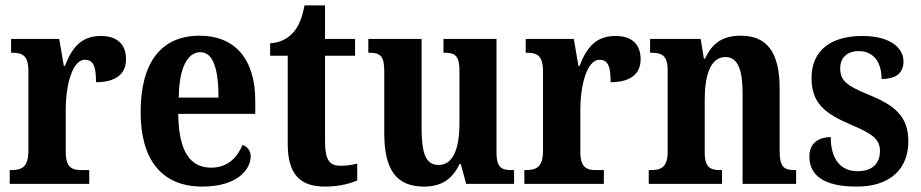

<svg xmlns="http://www.w3.org/2000/svg" viewBox="-20 -680 3406 710"><path d="M16 0H310V-51H282C248 -51 223 -59 223 -118V-275C223 -360 246 -459 294 -459C327 -459 335 -431 335 -376C405 -376 446 -404 446 -461C446 -512 418 -547 353 -547C283 -547 247 -507 220 -436H216L199 -536H21V-485H24C62 -485 85 -476 85 -417V-123C85 -60 59 -51 20 -51H16Z M728 10C856 10 907 -52 907 -102C907 -124 894 -138 877 -144C857 -97 821 -60 761 -60C682 -60 641 -121 639 -259H924V-307C924 -465 846 -548 718 -548C579 -548 500 -453 500 -265C500 -91 577 10 728 10ZM788 -319H641C642 -428 673 -487 721 -487C769 -487 788 -423 788 -319Z M1182 10C1240 10 1282 -4 1301 -13V-75C1282 -70 1261 -67 1238 -67C1196 -67 1182 -93 1182 -156V-474H1293V-536H1182V-660H1106C1097 -612 1084 -583 1067 -563C1049 -541 1020 -522 979 -520V-474H1044V-147C1044 -31 1094 10 1182 10Z M1548 10C1609 10 1651 -14 1679 -73H1684L1704 0H1881V-51H1873C1840 -51 1816 -56 1816 -115V-536H1620V-485H1623C1657 -485 1679 -479 1679 -420V-225C1679 -131 1656 -70 1602 -70C1552 -70 1539 -117 1539 -210V-536H1342V-485H1345C1387 -485 1401 -473 1401 -416V-187C1401 -52 1446 10 1548 10Z M1919 0H2213V-51H2185C2151 -51 2126 -59 2126 -118V-275C2126 -360 2149 -459 2197 -459C2230 -459 2238 -431 2238 -376C2308 -376 2349 -404 2349 -461C2349 -512 2321 -547 2256 -547C2186 -547 2150 -507 2123 -436H2119L2102 -536H1924V-485H1927C1965 -485 1988 -476 1988 -417V-123C1988 -60 1962 -51 1923 -51H1919Z M2379 0H2650V-51H2646C2608 -51 2586 -59 2586 -116V-311C2586 -393 2604 -469 2662 -469C2711 -469 2726 -418 2726 -333V0H2924V-51H2920C2881 -51 2863 -60 2863 -122V-354C2863 -490 2813 -548 2720 -548C2650 -548 2613 -519 2587 -463H2583L2571 -536H2384V-485H2388C2426 -485 2449 -476 2449 -420V-120C2449 -60 2424 -51 2385 -51H2379Z M3148 10C3272 10 3339 -55 3339 -158C3339 -252 3285 -292 3192 -330C3113 -362 3087 -381 3087 -427C3087 -467 3113 -491 3156 -491C3206 -491 3240 -455 3240 -388C3295 -388 3321 -411 3321 -453C3321 -501 3275 -547 3168 -547C3056 -547 2981 -496 2981 -392C2981 -299 3029 -260 3131 -217C3204 -186 3234 -166 3234 -122C3234 -78 3209 -47 3151 -47C3088 -47 3052 -92 3052 -173C3011 -173 2973 -154 2973 -101C2973 -34 3023 10 3148 10Z"/></svg>

Font: Noto Serif Condensed
Style: Bold
Weight: 700
Width: 3
Designer: Monotype Design Team
Foundry: Monotype Imaging Inc.
Version: Version 2.015